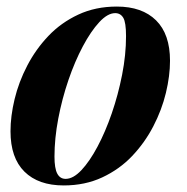

<svg xmlns="http://www.w3.org/2000/svg" viewBox="-20 -551 569 585"><path d="M331 -511Q308 -511 282.5 -483.5Q257 -456 232.5 -410Q208 -364 188.5 -307Q169 -250 157.5 -189.5Q146 -129 146 -74Q146 -38 154.5 -22Q163 -6 180 -6Q203 -6 228 -32.5Q253 -59 277 -104Q301 -149 320.5 -205.5Q340 -262 352 -323Q364 -384 364 -441Q364 -483 355.5 -497Q347 -511 331 -511ZM12 -151Q12 -197 24.5 -249Q37 -301 63 -351Q89 -401 127.5 -441.5Q166 -482 218.5 -506.5Q271 -531 336 -531Q413 -531 455.5 -489Q498 -447 498 -366Q498 -320 485.5 -268Q473 -216 447 -166Q421 -116 382.5 -75.5Q344 -35 291.5 -10.5Q239 14 174 14Q97 14 54.5 -28Q12 -70 12 -151Z"/></svg>

Font: Playfair Display
Style: Bold Italic
Weight: 700
Italic angle: -14°
Designer: Claus Eggers Sørensen
Foundry: Claus Eggers Sørensen
Version: Version 1.203